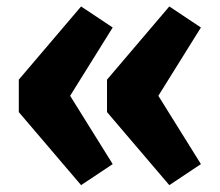

<svg xmlns="http://www.w3.org/2000/svg" viewBox="-20 -575 666 582"><path d="M225.8 -555.4 321.6 -491.6 192.6 -284.6 321.6 -77.6 225.8 -13.8 37 -235.2V-333.6ZM493.2 -555.4 589 -491.6 460 -284.6 589 -77.6 493.2 -13.8 304.4 -235.2V-333.6Z"/></svg>

Font: Firava
Style: Regular
Weight: 400
Designer: Carrois Corporate & Edenspiekermann AG
Foundry: Greg Finn Gibson
Version: Version 5.000